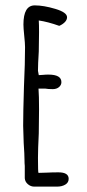

<svg xmlns="http://www.w3.org/2000/svg" viewBox="-20 -680 324 713"><path d="M72 -18V-44V-64Q71 -73 71 -85Q71 -106 68 -149L66 -213Q66 -262 69 -359Q73 -446 73 -505Q73 -519 70 -547Q67 -576 67 -589Q67 -660 109 -660Q142 -660 185.5 -647Q229 -634 229 -616Q229 -606 220.5 -597.5Q212 -589 200 -584Q158 -599 124 -604Q125 -589 125 -561Q125 -521 124 -489Q121 -441 121 -417L124 -401L140 -402Q148 -403 160 -403Q208 -403 208 -375Q208 -364 199 -356.5Q190 -349 176 -349Q158 -349 148 -351H123Q125 -325 125 -275Q125 -225 124 -185Q121 -124 121 -94Q121 -38 123 -38L156 -39Q173 -40 197 -40Q235 -40 235 -16Q235 -2 222.5 5.5Q210 13 192 13H107Q94 13 83.5 4Q73 -5 72 -18Z"/></svg>

Font: Amatic SC
Style: Bold
Weight: 700
Designer: Multiple Designers
Foundry: Vernon Adams
Version: Version 2.505